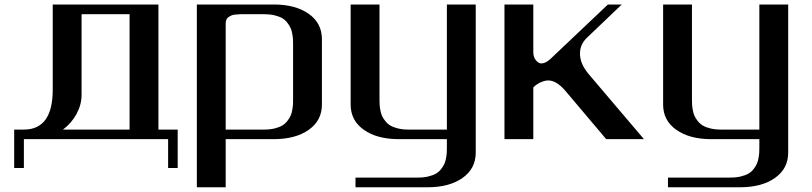

<svg xmlns="http://www.w3.org/2000/svg" viewBox="-20 -603 3519 832"><path d="M666.5 -583.5V-41.5H750V125H708.5V0H83.5V125H41.5V-41.5H83.5Q208.5 -41.5 208.5 -214.4V-583.5ZM541.5 -541.5H333.5V-191.9Q333.5 -149.9 312 -109.9Q290.5 -69.8 252.9 -41.5H541.5Z M958 -41.5H1125Q1149.9 -41.5 1169.9 -46.4Q1189.9 -51.3 1202.6 -58.8Q1215.3 -66.4 1224.6 -78.1Q1233.9 -89.8 1238.8 -100.3Q1243.7 -110.8 1246.3 -125.5Q1249 -140.1 1249.5 -149.9Q1250 -159.7 1250 -172.9V-410.6Q1250 -423.8 1249.5 -433.3Q1249 -442.9 1246.3 -457.5Q1243.7 -472.2 1238.8 -482.7Q1233.9 -493.2 1224.6 -505.1Q1215.3 -517.1 1202.6 -524.4Q1189.9 -531.7 1169.9 -536.6Q1149.9 -541.5 1125 -541.5H1041.5Q1027.3 -541.5 1020.3 -541.3Q1013.2 -541 1001.5 -540Q989.7 -539.1 983.6 -536.4Q977.5 -533.7 970.7 -529.3Q963.9 -524.9 960.9 -517.6Q958 -510.3 958 -500ZM833 -583.5H1166.5Q1260.3 -583.5 1317.6 -543.2Q1375 -502.9 1375 -433.1V-149.9Q1375 -80.6 1317.6 -40.3Q1260.3 0 1166.5 0H958V208.5H833Z M2041.5 -583.5V58.1Q2041.5 127.9 1984.1 168.2Q1926.8 208.5 1833 208.5H1520.5V166.5H1791.5Q1816.4 166.5 1836.4 161.6Q1856.4 156.7 1869.1 149.4Q1881.8 142.1 1891.1 130.1Q1900.4 118.2 1905.3 107.7Q1910.2 97.2 1912.8 82.5Q1915.5 67.9 1916 58.3Q1916.5 48.8 1916.5 35.6V0H1708Q1614.3 0 1556.9 -40.3Q1499.5 -80.6 1499.5 -149.9V-583.5H1624.5V-172.9Q1624.5 -159.7 1625 -149.9Q1625.5 -140.1 1628.2 -125.5Q1630.9 -110.8 1635.7 -100.3Q1640.6 -89.8 1649.9 -78.1Q1659.2 -66.4 1671.9 -58.8Q1684.6 -51.3 1704.6 -46.4Q1724.6 -41.5 1749.5 -41.5H1916.5V-583.5Z M2291 -583.5V-377Q2291 -356 2302.2 -342Q2313.5 -328.1 2325.7 -328.1Q2343.3 -328.1 2364.3 -346.7L2614.3 -583.5H2674.3L2523.4 -439.5Q2493.2 -410.6 2493.2 -370.6Q2493.2 -327.6 2529.8 -283.2L2770.5 0H2606.9L2430.7 -208.5Q2391.6 -254.4 2356 -254.4Q2341.3 -254.4 2323 -246.3Q2304.7 -238.3 2291 -224.1V0H2166V-583.5Z M3395.5 -583.5V58.1Q3395.5 127.9 3338.1 168.2Q3280.8 208.5 3187 208.5H2874.5V166.5H3145.5Q3170.4 166.5 3190.4 161.6Q3210.4 156.7 3223.1 149.4Q3235.8 142.1 3245.1 130.1Q3254.4 118.2 3259.3 107.7Q3264.2 97.2 3266.8 82.5Q3269.5 67.9 3270 58.3Q3270.5 48.8 3270.5 35.6V0H3062Q2968.3 0 2910.9 -40.3Q2853.5 -80.6 2853.5 -149.9V-583.5H2978.5V-172.9Q2978.5 -159.7 2979 -149.9Q2979.5 -140.1 2982.2 -125.5Q2984.9 -110.8 2989.7 -100.3Q2994.6 -89.8 3003.9 -78.1Q3013.2 -66.4 3025.9 -58.8Q3038.6 -51.3 3058.6 -46.4Q3078.6 -41.5 3103.5 -41.5H3270.5V-583.5Z"/></svg>

Font: Gputeks
Style: Bold
Weight: 600
Width: 8
Version: Version 0.9